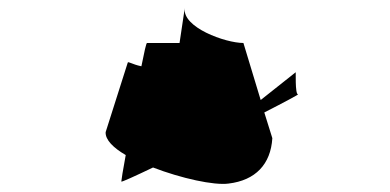

<svg xmlns="http://www.w3.org/2000/svg" viewBox="-20 -467 971 478"><path d="M243 -138C242 -119 262 -99 293 -81C286 -44 282 -17 282 -15C282 -13 315 -28 361 -50C431 -23 513 -5 549 -10C616 -18 654 -58 658 -123L638 -187C689 -213 724 -232 722 -232C714 -232 717 -293 716 -287L629 -218L586 -360C541 -360 433 -399 440 -447L427 -360H346C344 -360 339 -337 332 -302C308 -307 299 -315 298 -311Z"/></svg>

Font: Ampere
Style: SCIta
Weight: 400
Version: Version 1